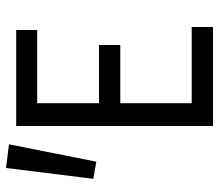

<svg xmlns="http://www.w3.org/2000/svg" viewBox="-65 -665 730 640"><g transform="rotate(-90 300.0 -345.0)"><path d="M200 0V-656H520V-586H276V-380H470V-309H276V-71H530V0ZM81 -389 24 -399 60 -690 139 -680Z"/></g></svg>

Font: Source Code Pro
Style: Regular
Weight: 400
Monospace: yes
Designer: Paul D. Hunt, Teo Tuominen
Foundry: Adobe Systems Incorporated
Version: Version 2.030;PS 1.000;hotconv 16.6.51;makeotf.lib2.5.65220